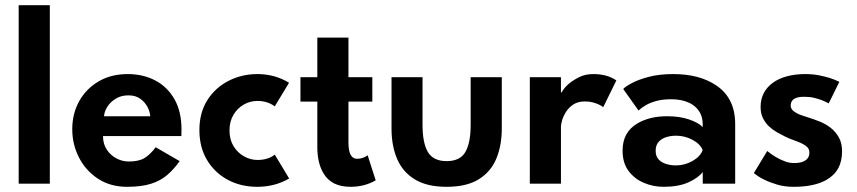

<svg xmlns="http://www.w3.org/2000/svg" viewBox="-20 -708 3304 740"><path d="M172 0H52V-688H172Z M470 12Q405.5 12 358 -19Q310.5 -50 284.5 -100.8Q258.5 -151.5 258.5 -210Q258.5 -270 285.2 -318Q312 -366 360 -394.2Q408 -422.5 472 -422.5Q531.5 -422.5 578.2 -398Q625 -373.5 652.2 -326Q679.5 -278.5 679.5 -209Q679.5 -196 679 -183.5H377Q377 -153 391.8 -131Q406.5 -109 429.2 -97.2Q452 -85.5 476 -85.5Q516 -85.5 538 -99.5Q560 -113.5 580 -140.5L672.5 -87Q650.5 -56 624.8 -33.8Q599 -11.5 562.2 0.2Q525.5 12 470 12ZM559 -260Q558.5 -275.5 549.2 -294.2Q540 -313 521.5 -326.8Q503 -340.5 475 -340.5Q447 -340.5 426.2 -327.8Q405.5 -315 393.8 -296.5Q382 -278 381 -260Z M972 12Q907.5 12 857 -15.5Q806.5 -43 777.5 -92Q748.5 -141 748.5 -206.5Q748.5 -273.5 779 -321.8Q809.5 -370 860.5 -396.2Q911.5 -422.5 972 -422.5Q1039.5 -422.5 1094 -389L1039 -298Q1011 -319 972.5 -319Q944 -319 919.5 -305Q895 -291 879.8 -265.5Q864.5 -240 864.5 -205.5Q864.5 -170 880.2 -144.5Q896 -119 920.8 -105.2Q945.5 -91.5 972.5 -91.5Q1013 -91.5 1039 -112L1094.5 -20Q1039.5 12 972 12Z M1331 12Q1258.5 12 1228 -38Q1203 -78 1203 -141V-316.5H1138V-410.5H1203V-563H1323V-410.5H1415V-316.5H1323V-158Q1323 -96 1356.5 -96Q1378.5 -96 1397 -109.5L1428 -13Q1385 12 1331 12Z M1701.5 12Q1626.5 12 1579.8 -16Q1533 -44 1511 -94.5Q1489 -145 1489 -213V-410.5H1608.5V-227Q1608.5 -157 1629.2 -122Q1650 -87 1701.5 -87Q1753.5 -87 1773.8 -122.5Q1794 -158 1794 -227V-410.5H1914V-213Q1914 -147.5 1893 -96.8Q1872 -46 1825.2 -17Q1778.5 12 1701.5 12Z M2142 0H2022V-410.5H2142V-350.5Q2143.5 -350.5 2147.5 -356.5Q2166.5 -388.5 2215 -412Q2237.5 -422.5 2267 -422.5Q2320.5 -422.5 2355.5 -398L2305 -295Q2291.5 -306 2264.5 -313.5Q2251.5 -317 2234 -317Q2207 -317 2189.2 -305Q2171.5 -293 2161 -276Q2150.5 -259 2146.2 -243.5Q2142 -228 2142 -220.5Z M2537.5 12Q2498 12 2461.8 -3.2Q2425.5 -18.5 2402.5 -49.2Q2379.5 -80 2379.5 -127.5Q2379.5 -199 2437 -232.5Q2484 -260 2551 -260Q2600 -260 2636.2 -247.5Q2672.5 -235 2688.5 -218Q2688.5 -235 2687 -246.2Q2685.5 -257.5 2680 -269.5Q2666 -297.5 2636.8 -311.5Q2607.5 -325.5 2567 -325.5Q2534 -325.5 2509.5 -318.8Q2485 -312 2468.2 -302Q2451.5 -292 2441 -282L2382 -365Q2389 -373.5 2413.8 -387Q2438.5 -400.5 2479.2 -411.5Q2520 -422.5 2575 -422.5Q2674 -422.5 2738 -380.5Q2813.5 -331.5 2813.5 -230V0H2688.5V-45Q2671.5 -22.5 2633.2 -5.2Q2595 12 2537.5 12ZM2585 -70.5Q2619 -70.5 2649 -87.5Q2679 -104.5 2688 -129V-130Q2678.5 -153.5 2648.8 -169.2Q2619 -185 2585.5 -185Q2566 -185 2548 -179.5Q2530 -174 2518.5 -161.2Q2507 -148.5 2507 -126.5Q2507 -106 2518.2 -93.8Q2529.5 -81.5 2547.5 -76Q2565.5 -70.5 2585 -70.5Z M3039 12Q3004 12 2975.5 3.5Q2919 -13 2885.5 -41L2937 -126Q2969.5 -99.5 3003 -87Q3021.5 -79.5 3040 -79.5Q3067 -79.5 3081 -88Q3099.5 -98 3099.5 -120Q3099.5 -133 3091 -141.2Q3082.5 -149.5 3069 -155.8Q3055.5 -162 3039 -167.8Q3022.5 -173.5 3006.8 -181.2Q2991 -189 2974.2 -198.5Q2957.5 -208 2943.5 -221.2Q2929.5 -234.5 2920.5 -252.8Q2911.5 -271 2911.5 -295.5Q2911.5 -326.5 2924 -349.8Q2936.5 -373 2959 -389.2Q2981.5 -405.5 3013.2 -414Q3045 -422.5 3083 -422.5Q3112.5 -422.5 3136.5 -417.8Q3160.5 -413 3178 -407.5Q3198.5 -401 3215 -392.5L3174 -309.5Q3161 -316.5 3146 -322.5Q3133.5 -327 3117.5 -331Q3101.5 -335 3078.5 -335Q3027.5 -335 3027.5 -301.5Q3027.5 -283.5 3050.5 -272Q3063.5 -264.5 3099 -254Q3118 -248 3140 -239.2Q3162 -230.5 3181 -215.8Q3200 -201 3212.8 -179Q3225.5 -157 3225.5 -124.5Q3225.5 -48 3164 -14Q3117.5 12 3039 12Z"/></svg>

Font: Lucymar Sans SemiBold
Style: Regular
Weight: 600
Foundry: The League of Moveable Type (original font) / Main changes by Cristiano Sobral with portions from Mirco Monsees
Version: Version 2.001;August 30, 2020;FontCreator 13.0.0.2681 64-bit